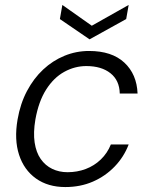

<svg xmlns="http://www.w3.org/2000/svg" viewBox="-20 -744 609 776"><path d="M244 12Q174 12 125.5 -22.5Q77 -57 57 -118.5Q37 -180 51 -261Q62 -325 89 -376Q116 -427 154.5 -463Q193 -499 240.5 -518.5Q288 -538 340 -538Q432 -538 482.5 -491Q533 -444 536 -366H464Q463 -419 426.5 -448Q390 -477 329 -477Q282 -477 239.5 -453.5Q197 -430 166.5 -382Q136 -334 123 -261Q114 -208 120 -168Q126 -128 144.5 -101.5Q163 -75 191 -61.5Q219 -48 253 -48Q292 -48 326.5 -61Q361 -74 387.5 -99.5Q414 -125 428 -160H500Q481 -110 443.5 -71Q406 -32 355.5 -10Q305 12 244 12ZM500 -724 490 -667 342 -585 222 -667 232 -724 351 -640Z"/></svg>

Font: DM Sans 9pt Light
Style: Italic
Weight: 300
Italic angle: -10°
Version: Version 4.004;gftools[0.9.30]